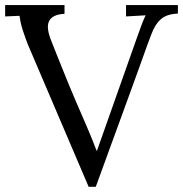

<svg xmlns="http://www.w3.org/2000/svg" viewBox="-24 -720 715 750"><path d="M-3.9 -700.2H228V-667L227.1 -666Q202.1 -664.6 187.3 -656.7Q172.4 -648.9 166.7 -635.3Q161.1 -621.6 164.1 -602.3Q167 -583 177.2 -558.1Q189 -528.3 200.2 -500.2Q211.4 -472.2 222.9 -443.8Q234.4 -415.5 246.3 -386.2Q258.3 -356.9 272 -325.2Q284.2 -296.9 296.1 -269.5Q308.1 -242.2 318.6 -217.3Q329.1 -192.4 338.1 -170.4Q347.2 -148.4 353 -131.8H355Q488.3 -507.8 510.7 -572.3Q533.2 -636.7 544.9 -660.2L468.3 -655.8V-700.2H670.9V-667Q648.9 -666 632.3 -660.6Q615.7 -655.3 603 -643.8Q590.3 -632.3 580.1 -614Q569.8 -595.7 553 -548.3Q536.1 -501 511 -431.6Q485.8 -362.3 464.6 -304Q443.4 -245.6 415 -168.2Q386.7 -90.8 350.1 9.8H322.3L95.2 -522Q84 -547.4 76.7 -567.6Q69.3 -587.9 64.2 -604.2Q59.1 -620.6 56.4 -633.8Q53.7 -647 52.2 -658.2L-3.9 -655.8Z"/></svg>

Font: Lora
Style: Regular
Weight: 400
Designer: Olga Karpushina, Alexei Vanyashin
Foundry: Cyreal (www.cyreal.org, a@cyreal.org)
Version: Version 1.014